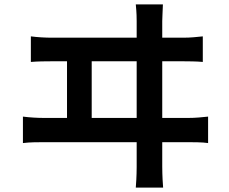

<svg xmlns="http://www.w3.org/2000/svg" viewBox="-20 -804 1040 871"><path d="M719 -784Q718 -755 717 -736.5Q716 -718 716 -708Q716 -701 716 -663.5Q716 -626 716 -568.5Q716 -511 716 -443.5Q716 -376 716 -309Q716 -242 716 -185Q716 -128 716 -90.5Q716 -53 716 -48Q716 -41 716.5 -17Q717 7 720 47H596Q599 7 599.5 -16Q600 -39 600 -46Q600 -51 600 -88.5Q600 -126 600 -184Q600 -242 600 -310Q600 -378 600 -446Q600 -514 600 -571.5Q600 -629 600 -666Q600 -703 600 -708Q600 -719 599.5 -735.5Q599 -752 596 -784ZM284 -240V-576H396V-240ZM84 -275Q108 -272 132.5 -270.5Q157 -269 179 -269H834Q859 -269 882 -271Q905 -273 924 -275V-155Q903 -158 876.5 -158.5Q850 -159 834 -159H179Q158 -159 133.5 -158.5Q109 -158 84 -155ZM120 -639Q143 -636 168 -634.5Q193 -633 216 -633H810Q836 -633 858.5 -635Q881 -637 900 -639V-523Q879 -525 852.5 -525.5Q826 -526 810 -526H216Q193 -526 168.5 -525.5Q144 -525 120 -523Z"/></svg>

Font: Noto Sans HK SemiBold
Style: Regular
Weight: 600
Version: Version 2.004-H2;hotconv 1.0.118;makeotfexe 2.5.65603